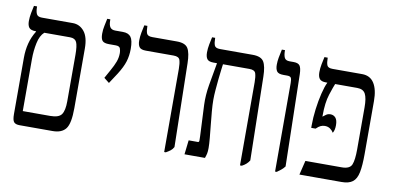

<svg xmlns="http://www.w3.org/2000/svg" viewBox="-65 -838 2116 1035"><g transform="rotate(10 993.0 -320.0)"><path d="M82 0Q60 0 51 -10.5Q42 -21 42 -54V-363Q42 -404 51.5 -441Q61 -478 82 -512V-514H80Q53 -514 43.5 -526Q34 -538 34 -562Q34 -583 38.5 -606.5Q43 -630 47 -647H64V-644Q64 -620 70.5 -606Q77 -592 100 -592H269Q307 -592 332 -561.5Q357 -531 357 -468V-142Q357 -58 335 -29Q313 0 263 0ZM86 -78H236Q283 -78 298 -99.5Q313 -121 313 -171V-426Q313 -476 304 -495Q295 -514 268 -514H127Q104 -494 95 -451Q86 -408 86 -363Z M517 -308 488 -331 513 -376Q530 -406 538.5 -429Q547 -452 547 -477Q547 -488 543 -501Q539 -514 518 -514H481Q454 -514 444.5 -525Q435 -536 435 -563Q435 -586 439.5 -606Q444 -626 448 -647H465V-642Q465 -616 473.5 -604Q482 -592 502 -592H543Q574 -592 587.5 -574Q601 -556 601 -509Q601 -472 591 -439.5Q581 -407 555 -366Z M875 7V-448Q875 -478 869.5 -496Q864 -514 835 -514H683Q656 -514 647 -526Q638 -538 638 -561Q638 -583 642.5 -606.5Q647 -630 651 -647H668V-644Q668 -620 673.5 -606Q679 -592 704 -592H839Q885 -592 900 -567.5Q915 -543 916 -486L925 -29Q918 -16 908 -8.5Q898 -1 884 7Z M985 0 994 -78H1045Q1051 -78 1051.5 -87Q1052 -96 1051 -111L1043 -281Q1041 -334 1050.5 -390Q1060 -446 1072 -512V-514H1053Q1027 -514 1018 -526Q1009 -538 1009 -562Q1009 -583 1013.5 -606.5Q1018 -630 1022 -647H1039V-644Q1039 -620 1044.5 -606Q1050 -592 1075 -592H1254Q1300 -592 1315 -567.5Q1330 -543 1331 -486L1340 -29Q1327 -7 1300 7H1290V-448Q1290 -478 1284.5 -496Q1279 -514 1250 -514H1105Q1104 -506 1101 -483.5Q1098 -461 1095 -431Q1092 -401 1089.5 -371Q1087 -341 1087 -317Q1087 -290 1090 -254Q1093 -218 1097 -180.5Q1101 -143 1104 -110Q1107 -77 1107 -56Q1107 -37 1104.5 -25.5Q1102 -14 1097 0Z M1482 7V-478Q1482 -498 1477.5 -506Q1473 -514 1456 -514H1436Q1408 -514 1399.5 -526.5Q1391 -539 1391 -562Q1391 -581 1394.5 -600.5Q1398 -620 1404 -647H1421V-644Q1421 -620 1427.5 -606Q1434 -592 1456 -592H1478Q1503 -592 1512 -579.5Q1521 -567 1522 -535L1533 -30Q1523 -17 1512.5 -9Q1502 -1 1491 7Z M1614 0 1633 -78H1832Q1876 -78 1886.5 -104Q1897 -130 1897 -188V-418Q1897 -468 1885 -491Q1873 -514 1840 -514H1719Q1712 -498 1697 -452Q1682 -406 1682 -335V-329Q1690 -335 1699.5 -342Q1709 -349 1723 -349Q1740 -349 1751 -336.5Q1762 -324 1762 -296Q1762 -282 1759.5 -271.5Q1757 -261 1752 -253Q1745 -265 1733 -273.5Q1721 -282 1704 -282Q1692 -282 1681 -277Q1670 -272 1657 -259H1633V-272Q1633 -315 1639 -362Q1645 -409 1655 -450Q1665 -491 1676 -513V-514H1669Q1643 -514 1633.5 -526Q1624 -538 1624 -562Q1624 -583 1628.5 -606.5Q1633 -630 1637 -647H1655V-644Q1655 -620 1660.5 -606Q1666 -592 1691 -592H1853Q1897 -592 1919 -557.5Q1941 -523 1941 -460V-170Q1941 -107 1933.5 -69.5Q1926 -32 1905 -16Q1884 0 1845 0Z"/></g></svg>

Font: Noto Serif Hebrew ExtraCondensed
Style: Regular
Weight: 400
Width: 2
Designer: Monotype Design Team
Foundry: Monotype Imaging Inc.
Version: Version 2.004; ttfautohint (v1.8.4.7-5d5b)